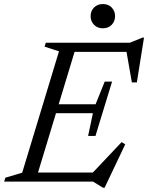

<svg xmlns="http://www.w3.org/2000/svg" viewBox="-37 -876 714 926"><path d="M247.5 -628.5 178 -651 184 -670H336L133 0H-17L-11 -19L70 -43ZM571.5 -635.5 592 -626H275L289.5 -670H589.5L650 -694.5H657.5L623 -478.5H599ZM460 29.5 412 0H84.5L99 -44H441L401.5 -34L549.5 -190.5L567 -180L467.5 29.5ZM423.5 -220.5H388L411 -330H185.5L198.5 -373H424L468 -482.5H503.5L463.5 -351.5ZM459 -739.5Q433 -739.5 416.5 -756.5Q400 -773.5 400 -798Q400 -823 416.5 -839.8Q433 -856.5 459 -856.5Q485.5 -856.5 501.8 -839.8Q518 -823 518 -798Q518 -773.5 501.8 -756.5Q485.5 -739.5 459 -739.5Z"/></svg>

Font: Newsreader Text
Style: Italic
Weight: 400
Italic angle: -17°
Designer: Hugues Gentile
Foundry: Production Type
Version: Version 1.001